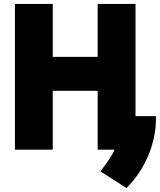

<svg xmlns="http://www.w3.org/2000/svg" viewBox="-20 -738 815 979"><path d="M478 -448V-718H671V-146H775C779 -19 726 120 625 221L492 136C524 94 551 57 564 25H478V-275H249V25H56V-718H249V-448Z"/></svg>

Font: Repo Black
Style: Regular
Weight: 900
Designer: Stefan Peev
Foundry: Context Ltd
Version: Version 1.502